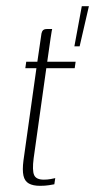

<svg xmlns="http://www.w3.org/2000/svg" viewBox="-20 -599 308 622"><path d="M110 3Q87 3 73.5 -4.5Q60 -12 56 -30Q52 -48 56 -79L98 -378H62L65 -399H101L113 -481Q114 -492 116.5 -497Q119 -502 123 -503.5Q127 -505 132 -505H149Q149 -505 147.5 -498Q146 -491 144 -476L133 -399H225L222 -378H130L89 -86Q84 -47 90.5 -32Q97 -17 122 -17Q134 -17 144.5 -19Q155 -21 159 -22L156 -2Q151 -1 138.5 1Q126 3 110 3ZM221 -449 245 -579H268L238 -449Z"/></svg>

Font: Genos Thin ExtraLight
Style: Italic
Weight: 250
Italic angle: -8°
Version: Version 1.010